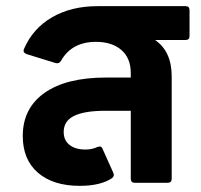

<svg xmlns="http://www.w3.org/2000/svg" viewBox="-20 -594 652 624"><path d="M583 -574Q596 -574 596 -561V-477Q596 -464 583 -464H484Q538 -427 538 -346V-13Q538 0 525 0H418Q405 0 405 -13V-234H323Q255 -234 221 -217.5Q187 -201 187 -165Q187 -138 206 -123Q225 -108 258 -108Q279 -108 296 -116L304 -118Q310 -118 313 -111L348 -33Q350 -27 350 -26Q350 -20 344 -15Q307 10 239 10Q153 10 103.5 -32.5Q54 -75 54 -152Q54 -242 124.5 -292Q195 -342 325 -342H405V-357Q405 -405 374.5 -431.5Q344 -458 292 -458Q213 -458 178 -396Q172 -386 161 -389L67 -418Q53 -423 58 -435Q87 -502 149.5 -538Q212 -574 297 -574Z"/></svg>

Font: LINE Seed Sans TH App
Style: Bold
Weight: 700
Designer: Dalton Maag Ltd | Thai characters by Cadson Demak Co.,Ltd.
Foundry: Dalton Maag Ltd
Version: Version 1.003